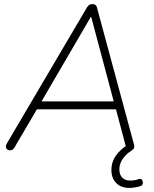

<svg xmlns="http://www.w3.org/2000/svg" viewBox="-20 -731 756 941"><path d="M615 190Q572 190 549 165.5Q526 141 526 103Q526 62 549 30.5Q572 -1 605 -20L602 -3Q600 -6 598.5 -9.5Q597 -13 596 -16L546 -204L570 -195H134L166 -204L52 -10Q48 -2 42 2Q36 6 29 6Q21 6 15.5 1.5Q10 -3 9 -10.5Q8 -18 13 -27L407 -696Q412 -704 418.5 -707.5Q425 -711 433 -711Q442 -711 447.5 -707Q453 -703 455 -695L635 -29Q639 -16 638 -9Q637 -2 630 3Q607 18 592.5 34Q578 50 571.5 66Q565 82 565 99Q565 124 578.5 139Q592 154 620 154Q629 154 638.5 152.5Q648 151 659 147Q668 144 673 147.5Q678 151 679.5 158Q681 165 679 171.5Q677 178 671 180Q658 185 642 187.5Q626 190 615 190ZM425 -648 180 -228 157 -234H559L539 -228L427 -648Z"/></svg>

Font: Nunito ExtraLight
Style: Italic
Weight: 200
Italic angle: -9°
Designer: Vernon Adams
Foundry: Vernon Adams
Version: Version 3.602